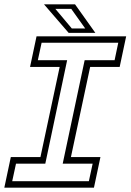

<svg xmlns="http://www.w3.org/2000/svg" viewBox="-37 -868 604 888"><path d="M-17 0 13 -141.5H150L239 -558.5H102L132 -700H546.5L516.5 -558.5H380L291 -141.5H427.5L397.5 0ZM19.5 -30H374L391.5 -111H253L354.5 -589.5H493L510 -670.5H155.5L138 -589.5H273.5L172.5 -111H37ZM404 -716H280.5L166.5 -848H310ZM357 -736.5 292.5 -827H219L295 -736.5Z"/></svg>

Font: Tourney Light
Style: Italic
Weight: 300
Italic angle: -12°
Version: Version 1.015